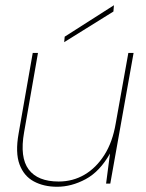

<svg xmlns="http://www.w3.org/2000/svg" viewBox="-20 -701 557 733"><path d="M198 12Q147 12 109 -8.5Q71 -29 54.5 -73.5Q38 -118 51 -191L105 -499H125L72 -196Q55 -100 89.5 -54Q124 -8 204 -8Q258 -8 302.5 -34Q347 -60 378.5 -109.5Q410 -159 422 -231L470 -499H490L401 0H385L400 -115Q361 -46 307 -17Q253 12 198 12ZM225 -540 227 -561 415 -681 413 -657Z"/></svg>

Font: DM Sans 20pt Thin
Style: Italic
Weight: 250
Italic angle: -10°
Version: Version 4.004;gftools[0.9.30]